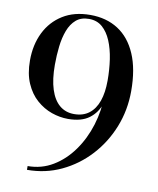

<svg xmlns="http://www.w3.org/2000/svg" viewBox="-86 -827 745 904"><g transform="rotate(10 287.0 -375.0)"><path d="M105 10V-8Q171 -8 225.5 -40.8Q280 -73.5 320 -129.5Q360 -185.5 381.8 -255.8Q403.5 -326 403.5 -401L406 -469.5Q406 -522 398.8 -570.8Q391.5 -619.5 375.5 -657.5Q359.5 -695.5 333.8 -718Q308 -740.5 270 -740.5Q232 -740.5 208.2 -720Q184.5 -699.5 171.5 -665.2Q158.5 -631 153.5 -588Q148.5 -545 148.5 -500Q148.5 -430 163.8 -382.8Q179 -335.5 207.8 -311.2Q236.5 -287 277.5 -287Q320.5 -287 349 -309Q377.5 -331 391.8 -371.8Q406 -412.5 406 -469.5H422.5Q422.5 -409.5 406.8 -362Q391 -314.5 354 -287Q317 -259.5 253 -259.5Q214 -259.5 174.8 -273.2Q135.5 -287 102.5 -316Q69.5 -345 49.5 -390.8Q29.5 -436.5 29.5 -500Q29.5 -575 58.5 -633.8Q87.5 -692.5 141.8 -726.2Q196 -760 273 -760Q350 -760 406.2 -723.8Q462.5 -687.5 493.2 -616.2Q524 -545 524 -440Q524 -349 491.8 -267.8Q459.5 -186.5 402 -124Q344.5 -61.5 268.8 -25.8Q193 10 105 10Z"/></g></svg>

Font: Bodoni Moda 11pt Medium
Style: Regular
Weight: 500
Designer: Owen Earl
Foundry: indestructible type
Version: Version 2.004